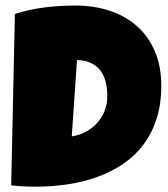

<svg xmlns="http://www.w3.org/2000/svg" viewBox="-20 -706 623 712"><path d="M578.1 -387.7Q578.1 -319.3 560.5 -265.1Q543 -210.9 511.5 -169.2Q480 -127.4 436.5 -98.1Q393.1 -68.8 341.3 -50Q289.6 -31.2 231.2 -22.5Q172.9 -13.7 111.3 -13.7Q88.4 -13.7 66.4 -14.9Q44.4 -16.1 21.5 -18.6L35.2 -654.3Q88.9 -671.4 145.8 -678.5Q202.6 -685.5 258.8 -685.5Q328.6 -685.5 387.2 -666Q445.8 -646.5 488.3 -608.6Q530.8 -570.8 554.4 -515.4Q578.1 -460 578.1 -387.7ZM246.1 -200.2Q275.4 -204.6 299.6 -218Q323.7 -231.4 341.3 -251.2Q358.9 -271 368.4 -296.1Q377.9 -321.3 377.9 -349.6Q377.9 -377.4 372.1 -401.6Q366.2 -425.8 353 -443.6Q339.8 -461.4 318.4 -471.9Q296.9 -482.4 265.6 -483.4Z"/></svg>

Font: Luckiest Guy RUS-BEL-UKR
Style: Regular
Weight: 400
Designer: Astigmatic (AOETI)
Foundry: Astigmatic (AOETI)
Version: Version 1.00 March 11, 2019, initial release